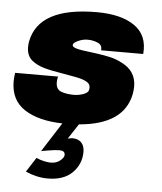

<svg xmlns="http://www.w3.org/2000/svg" viewBox="-67 -496 656 776"><g transform="rotate(5 261.5 -107.5)"><path d="M161 171Q184 171 198.5 159.5Q213 148 215 138V134Q215 118 192 118Q176 118 141 124L119 128L195 9Q98 7 41 -30Q-16 -67 -16 -143Q-16 -160 -13 -178H161Q158 -165 158 -155Q158 -126 179.5 -118Q201 -110 231 -110Q251 -110 270 -117Q289 -124 291 -136Q295 -156 280 -166Q265 -176 234 -182L184 -191Q133 -199 103 -207.5Q73 -216 52 -233Q30 -252 30 -286Q30 -300 32 -309Q59 -451 295 -451Q394 -451 448.5 -413Q503 -375 496 -299H325Q328 -320 309 -328.5Q290 -337 267 -337Q248 -337 228.5 -328Q209 -319 209 -310Q209 -302 227 -297Q245 -292 282 -288L305 -285Q341 -280 364.5 -274.5Q388 -269 409 -258Q471 -229 471 -165Q471 -151 468 -134Q443 -8 262 7L222 68L240 65Q264 65 277 78.5Q290 92 290 116Q290 166 255 201Q220 236 155 236Q111 236 65 216L103 157Q118 164 134.5 167.5Q151 171 161 171Z"/></g></svg>

Font: Teachers ExtraBold
Style: Italic
Weight: 800
Designer: Alfredo Marco Pradil & Chank Diesel
Version: Version 0.009